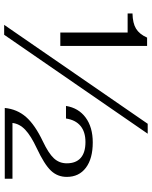

<svg xmlns="http://www.w3.org/2000/svg" viewBox="79 -824 748 947"><g transform="rotate(90 453.5 -350.0)"><path d="M140 -605H46V-629Q94 -630 121 -646.5Q148 -663 165 -701H206V-273H140ZM677 -187Q736 -215 760.5 -241.5Q785 -268 785 -305Q785 -350 758.5 -373.5Q732 -397 680 -397Q630 -397 600.5 -372.5Q571 -348 564 -301H502Q512 -363 559.5 -398Q607 -433 682 -433Q762 -433 807 -399Q852 -365 852 -305Q852 -259 821 -226.5Q790 -194 711 -157Q649 -128 619.5 -100Q590 -72 586 -37H861V1H512Q518 -60 556.5 -104Q595 -148 677 -187ZM590 -704H639L151 4H102Z"/></g></svg>

Font: Fahkwang Light
Style: Regular
Weight: 300
Version: Version 1.000; ttfautohint (v1.6)